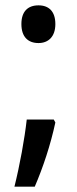

<svg xmlns="http://www.w3.org/2000/svg" viewBox="-20 -566 288 718"><path d="M60 -476C60 -428 85 -405 124 -405C160 -405 187 -428 187 -476C187 -523 163 -546 124 -546C84 -546 60 -523 60 -476ZM187 -108 181 -119H80C72 -47 54 52 34 132H110C141 60 169 -24 187 -108Z"/></svg>

Font: Noto Sans Thai Cond Med
Style: Regular
Weight: 500
Width: 3
Designer: Monotype Design Team
Foundry: Monotype Imaging Inc.
Version: Version 2.002